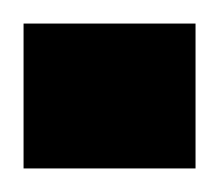

<svg xmlns="http://www.w3.org/2000/svg" viewBox="-40 -143 186 163"><path d="M-20 0V-123H126V0Z"/></svg>

Font: Ruwudu SemiBold
Style: Regular
Weight: 600
Designer: Becca Hirsbrunner Spalinger
Foundry: SIL International
Version: Version 3.000